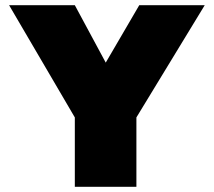

<svg xmlns="http://www.w3.org/2000/svg" viewBox="-20 -719 823 739"><path d="M268 -267 15 -699H268L387 -478L516 -699H768L505 -267V0H268Z"/></svg>

Font: Prompt Black
Style: Regular
Weight: 900
Designer: Katatrad Team
Foundry: CadsonDemak
Version: Version 1.000